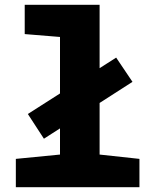

<svg xmlns="http://www.w3.org/2000/svg" viewBox="-20 -780 640 800"><path d="M163 -202 96 -305 464 -540 532 -439ZM46 0V-118L230 -136V-626L83 -638V-760H395V-136L561 -118V0Z"/></svg>

Font: Noto Sans Mono Extra
Style: Regular
Weight: 800
Designer: Monotype Design Team
Foundry: Monotype Imaging Inc.
Version: Version 1.900